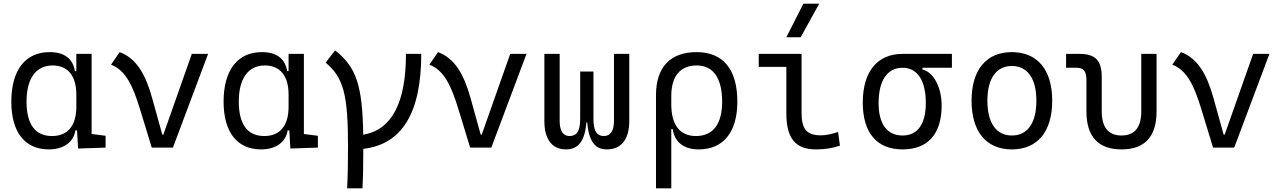

<svg xmlns="http://www.w3.org/2000/svg" viewBox="-20 -815 7071 1060"><path d="M249.5 9.8C332.5 9.8 386.7 -31.2 396 -95.2H405.3L411.1 4.9L563 0V-65.4L485.8 -75.2V-517.6H401.4V-422.4H393.6C382.8 -489.7 336.9 -527.3 253.9 -527.3C119.6 -527.3 42.5 -427.7 42.5 -253.9C42.5 -84 118.2 9.8 249.5 9.8ZM401.4 -225.1C401.4 -121.1 354 -64 267.1 -64C174.8 -64 126.5 -128.4 126.5 -253.9C126.5 -381.3 178.2 -453.6 270 -453.6C355 -453.6 401.4 -396.5 401.4 -292.5Z M817.9 0H934.6L1128.9 -517.6H1039.1L881.8 -71.8H876L820.8 -271C783.2 -406.7 732.4 -493.2 640.6 -527.3L592.8 -458C673.3 -427.2 713.4 -342.8 753.4 -210.9Z M1421.4 9.8C1504.4 9.8 1558.6 -31.2 1567.9 -95.2H1577.1L1583 4.9L1734.9 0V-65.4L1657.7 -75.2V-517.6H1573.2V-422.4H1565.4C1554.7 -489.7 1508.8 -527.3 1425.8 -527.3C1291.5 -527.3 1214.4 -427.7 1214.4 -253.9C1214.4 -84 1290 9.8 1421.4 9.8ZM1573.2 -225.1C1573.2 -121.1 1525.9 -64 1439 -64C1346.7 -64 1298.3 -128.4 1298.3 -253.9C1298.3 -381.3 1350.1 -453.6 1441.9 -453.6C1526.9 -453.6 1573.2 -396.5 1573.2 -292.5Z M1896.5 224.6H1981C1984.4 163.6 1985.8 91.3 1985.8 6.8C2199.7 -18.1 2305.7 -191.9 2305.7 -517.6H2221.2C2221.2 -246.1 2142.6 -98.1 1985.4 -71.3C1981 -346.2 1946.3 -444.8 1830.1 -537.1L1777.8 -469.2C1876.5 -386.7 1901.4 -293.5 1901.4 -4.9C1901.4 84.5 1899.9 160.6 1896.5 224.6Z M2575.7 0H2692.4L2886.7 -517.6H2796.9L2639.6 -71.8H2633.8L2578.6 -271C2541 -406.7 2490.2 -493.2 2398.4 -527.3L2350.6 -458C2431.2 -427.2 2471.2 -342.8 2511.2 -210.9Z M3330.1 9.8C3410.6 9.8 3454.1 -46.9 3454.1 -146.5V-517.6H3369.6V-146.5C3369.6 -93.8 3350.6 -64 3314 -64C3276.4 -64 3256.3 -89.8 3256.3 -157.7V-419.9H3183.1V-157.7C3183.1 -89.8 3162.6 -64 3124 -64C3088.4 -64 3069.8 -93.8 3069.8 -146.5V-517.6H2985.4V-146.5C2985.4 -46.9 3027.3 9.8 3104.5 9.8C3172.9 9.8 3208.5 -35.2 3217.8 -140.1H3221.7C3231 -35.2 3264.6 9.8 3330.1 9.8Z M3837.4 9.8C3973.1 9.8 4050.8 -85 4050.8 -253.9C4050.8 -431.6 3972.2 -527.3 3826.2 -527.3C3680.2 -527.3 3601.6 -443.8 3601.6 -289.1V224.6H3686V-102.1H3693.8C3704.6 -27.8 3758.3 9.8 3837.4 9.8ZM3686 -238.8V-284.7C3686 -394.5 3735.4 -453.6 3826.2 -453.6C3917.5 -453.6 3966.8 -383.8 3966.8 -253.9C3966.8 -129.9 3916.5 -64 3822.3 -64C3734.4 -64 3686 -124.5 3686 -238.8Z M4485.8 9.8C4533.2 9.8 4572.3 3.9 4617.2 -10.7L4606.9 -86.4C4567.9 -73.7 4538.6 -67.9 4512.2 -67.9C4428.7 -67.9 4405.3 -106.9 4405.3 -195.3V-517.6H4168.9V-445.8H4321.3V-190.4C4321.3 -51.3 4370.6 9.8 4485.8 9.8ZM4321.3 -609.4H4400.4L4502.9 -794.9H4415.5Z M4963.4 9.8C5103 9.8 5178.7 -75.7 5178.7 -232.9C5178.7 -333.5 5133.3 -417.5 5072.8 -431.2V-440.9H5235.4V-517.6H4963.4C4823.7 -517.6 4743.2 -419.9 4743.2 -249C4743.2 -81.5 4820.8 9.8 4963.4 9.8ZM4963.4 -66.9C4877.4 -66.9 4830.6 -130.4 4830.6 -245.6C4830.6 -370.6 4878.4 -440.9 4963.4 -440.9C5044.9 -440.9 5091.3 -370.6 5091.3 -245.6C5091.3 -130.4 5045.9 -66.9 4963.4 -66.9Z M5566.4 9.8C5707.5 9.8 5789.1 -87.9 5789.1 -258.8C5789.1 -429.7 5707.5 -527.3 5566.4 -527.3C5425.3 -527.3 5343.8 -429.7 5343.8 -258.8C5343.8 -87.9 5425.3 9.8 5566.4 9.8ZM5566.4 -66.9C5480 -66.9 5431.2 -136.2 5431.2 -258.8C5431.2 -381.3 5480 -450.7 5566.4 -450.7C5652.8 -450.7 5701.7 -381.3 5701.7 -258.8C5701.7 -136.2 5652.8 -66.9 5566.4 -66.9Z M6171.9 9.8C6300.3 9.8 6365.2 -60.5 6365.2 -200.2V-517.6H6280.8V-200.2C6280.8 -111.8 6244.1 -66.9 6171.9 -66.9C6099.6 -66.9 6062.5 -111.8 6062.5 -200.2V-389.2C6062.5 -481 6027.8 -517.6 5939 -517.6H5865.7V-440.9H5923.3C5962.4 -440.9 5978 -421.4 5978 -372.6V-200.2C5978 -60.5 6043.5 9.8 6171.9 9.8Z M6677.2 0H6793.9L6988.3 -517.6H6898.4L6741.2 -71.8H6735.4L6680.2 -271C6642.6 -406.7 6591.8 -493.2 6500 -527.3L6452.1 -458C6532.7 -427.2 6572.8 -342.8 6612.8 -210.9Z"/></svg>

Font: Cascadia Mono PL SemiLight
Style: Regular
Weight: 350
Monospace: yes
Designer: Aaron Bell
Foundry: Saja Typeworks
Version: Version 2404.023